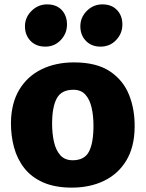

<svg xmlns="http://www.w3.org/2000/svg" viewBox="-20 -849 665 877"><path d="M308 8Q231 8 177.2 -15.8Q123.5 -39.5 91 -81Q58.5 -122.5 44 -176.2Q29.5 -230 30 -290Q31.5 -379 68.5 -440Q105.5 -501 170 -532.5Q234.5 -564 318 -564Q421 -564 482.2 -523Q543.5 -482 570 -414.5Q596.5 -347 595 -267Q594 -177.5 557.2 -116.2Q520.5 -55 456 -23.5Q391.5 8 308 8ZM312 -117Q365.5 -117 386.2 -156.2Q407 -195.5 407 -275Q407 -320 398.5 -357.2Q390 -394.5 370 -416.8Q350 -439 315 -439Q260.5 -439 239.2 -399.5Q218 -360 218 -284Q218 -238 226.8 -200Q235.5 -162 256 -139.5Q276.5 -117 312 -117ZM187 -636Q145 -636 119.5 -662.2Q94 -688.5 94 -729Q94 -769.5 124 -799.2Q154 -829 195 -829Q238 -829 262 -803.2Q286 -777.5 286 -737Q286 -696 257.5 -666Q229 -636 187 -636ZM439 -636Q398 -636 372.5 -662.2Q347 -688.5 347 -729Q347 -769.5 376.5 -799.2Q406 -829 448 -829Q490 -829 514.5 -803.2Q539 -777.5 539 -737Q539 -696 510.5 -666Q482 -636 439 -636Z"/></svg>

Font: Merriweather Sans ExtraBold
Style: Regular
Weight: 800
Designer: Eben Sorkin
Foundry: Eben Sorkin
Version: Version 2.001; ttfautohint (v1.8.3)